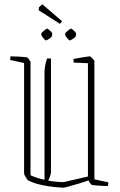

<svg xmlns="http://www.w3.org/2000/svg" viewBox="-20 -863 558 893"><path d="M92 -570 27 -584 29 -601Q46 -601 70.5 -599.5Q95 -598 107 -596Q109 -595 115.5 -586Q122 -577 122 -574V-48Q148 -35 187 -27V-529Q187 -537 189.5 -554Q192 -571 199 -591H217V-64Q217 -47 204 -23Q243 -16 276 -16L389 -42V-569L322 -572V-589Q328 -590 345 -593Q362 -596 378.5 -598.5Q395 -601 398 -601Q400 -601 409.5 -591.5Q419 -582 419 -579V-29L484 -15L482 2Q463 2 441 0.5Q419 -1 407 -3Q405 -4 399.5 -11Q394 -18 391 -24Q373 -17 347.5 -9.5Q322 -2 301 4Q280 10 275 10Q229 8 184 -0.5Q139 -9 109 -25Q107 -27 99.5 -39.5Q92 -52 92 -55ZM259 -752Q228 -772 207.5 -785Q187 -798 160 -815L161 -829L177 -843L269 -764ZM284 -709Q285 -712 296.5 -721Q308 -730 310 -730Q314 -730 325 -719Q336 -708 334 -703L332 -694Q331 -690 319.5 -682.5Q308 -675 305 -675Q301 -675 291.5 -687Q282 -699 283 -702ZM173 -709Q174 -712 185.5 -721Q197 -730 199 -730Q203 -730 214 -719Q225 -708 223 -703L221 -694Q220 -690 208.5 -682.5Q197 -675 194 -675Q190 -675 180.5 -687Q171 -699 172 -702Z"/></svg>

Font: Grenze Gotisch Thin
Style: Regular
Weight: 100
Designer: Renata Polastri
Foundry: Omnibus-Type
Version: Version 1.001